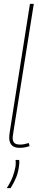

<svg xmlns="http://www.w3.org/2000/svg" viewBox="-20 -760 204 1000"><path d="M136 -740H156L53 -93Q51 -76 48.5 -63.5Q46 -51 46 -40Q46 -26 54 -16.5Q62 -7 86 -7Q104 -7 130 -15L134 1Q108 10 83 10Q53 10 40.5 -4.5Q28 -19 28 -43Q28 -50 29 -58.5Q30 -67 31 -74ZM61 73H80Q82 87 79 105Q75 137 64 164.5Q53 192 35 220H15Q36 188 46.5 159.5Q57 131 61 106Q63 87 61 73Z"/></svg>

Font: Georama SemiCondensed Thin
Style: Italic
Weight: 100
Width: 4
Italic angle: -9°
Designer: Jean-Baptiste Levee
Foundry: Production Type
Version: Version 1.000